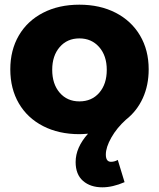

<svg xmlns="http://www.w3.org/2000/svg" viewBox="-20 -567 678 820"><path d="M432 93Q432 124 454 124Q469 124 483 116L512 211Q461 233 417 233Q366 233 334.5 205.5Q303 178 303 125Q303 63 356 4Q332 6 319 6Q231 6 164 -28.5Q97 -63 60.5 -125.5Q24 -188 24 -271Q24 -353 60.5 -415.5Q97 -478 164 -512.5Q231 -547 319 -547Q407 -547 474 -512.5Q541 -478 578 -415.5Q615 -353 615 -271Q615 -203 590 -148Q565 -93 518 -56Q479 -21 455.5 20.5Q432 62 432 93ZM319 -134Q372 -134 404 -171Q436 -208 436 -269Q436 -329 403.5 -366Q371 -403 319 -403Q267 -403 235 -366Q203 -329 203 -269Q203 -208 235 -171Q267 -134 319 -134Z"/></svg>

Font: Gontserrat
Style: Bold
Weight: 700
Designer: Julieta Ulanovsky
Foundry: Julieta Ulanovsky
Version: Version 6.001